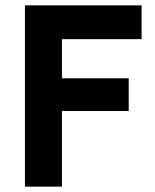

<svg xmlns="http://www.w3.org/2000/svg" viewBox="-20 -696 579 716"><path d="M211 -550H508V-676H73V0H211V-282H460V-404H211Z"/></svg>

Font: Fog Sans
Style: Bold
Weight: 700
Foundry: Intel Corporation
Version: Version 1.00